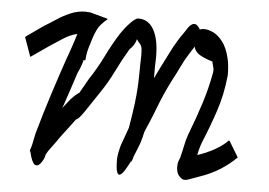

<svg xmlns="http://www.w3.org/2000/svg" viewBox="-45 -605 975 697"><g transform="rotate(5 442.5 -256.5)"><path d="M628 16Q620 4 620 -15Q620 -26 623 -35Q626 -44 628 -48Q634 -71 638.5 -93.5Q643 -116 650 -135Q675 -200 692 -253.5Q709 -307 719 -361Q722 -373 719.5 -383.5Q717 -394 714 -405H716Q671 -419 658 -432Q645 -445 646 -455Q632 -434 628 -427Q612 -402 600.5 -377.5Q589 -353 578 -333Q559 -296 547.5 -269.5Q536 -243 527 -219Q518 -195 504 -162Q500 -153 496.5 -145Q493 -137 490 -129Q488 -119 485.5 -109.5Q483 -100 480 -90Q479 -87 473 -71.5Q467 -56 459 -37Q458 -35 458 -33Q458 -31 457 -29Q452 -14 451 -19Q442 -1 433 13.5Q424 28 416.5 32Q409 36 404.5 23.5Q400 11 400 -24Q400 -28 401 -34.5Q402 -41 403 -47Q405 -58 407.5 -67.5Q410 -77 414 -87Q419 -101 424 -114.5Q429 -128 433 -140Q442 -192 446.5 -228Q451 -264 452.5 -296Q454 -328 454 -368Q454 -376 454.5 -385.5Q455 -395 455 -405Q455 -427 452.5 -435.5Q450 -444 445 -448.5Q440 -453 434 -463Q431 -449 423 -438Q415 -427 411 -425Q386 -383 365 -340Q344 -297 318 -259Q290 -217 275 -194.5Q260 -172 252.5 -163.5Q245 -155 239 -153Q231 -142 218 -125Q205 -108 193 -92Q181 -76 176 -68Q163 -50 155 -39.5Q147 -29 143 -21L141 -18Q139 -6 134 3Q123 23 114 25Q105 27 99 18Q93 9 89.5 -3Q86 -15 84 -23H82Q82 -24 82.5 -25Q83 -26 83 -27V-30Q84 -33 85 -36Q86 -39 87 -42Q90 -53 92 -65Q94 -77 97 -89Q118 -164 141 -235.5Q164 -307 187 -374Q192 -386 195 -396Q198 -406 201 -413Q205 -424 209 -437Q213 -450 217 -463Q191 -457 166.5 -441Q142 -425 122 -412L54 -365L29 -435L32 -438L93 -481Q113 -493 136.5 -508.5Q160 -524 186 -535Q212 -546 239 -546Q247 -546 254.5 -545Q262 -544 271 -541Q306 -531 315.5 -529Q325 -527 319 -523Q313 -519 299 -504Q285 -489 273 -452Q259 -410 256.5 -391.5Q254 -373 254 -370.5Q254 -368 248 -371Q245 -358 240 -345Q235 -332 230 -322Q219 -288 208 -255Q197 -222 186 -190Q191 -197 194.5 -201.5Q198 -206 199 -207Q213 -226 224.5 -236.5Q236 -247 243 -251L273 -304Q301 -346 322.5 -390Q344 -434 369 -474Q386 -500 404.5 -519Q423 -538 432 -538Q469 -539 489 -504Q509 -469 509 -405Q509 -394 508.5 -384Q508 -374 508 -368V-327Q513 -337 518 -347.5Q523 -358 529 -370Q543 -397 555.5 -422.5Q568 -448 581 -469Q590 -484 598 -495Q606 -506 610 -513Q637 -557 659 -517Q663 -521 677 -520.5Q691 -520 708.5 -511.5Q726 -503 742.5 -481.5Q759 -460 768 -422Q774 -397 774 -361Q767 -290 746.5 -229Q726 -168 703 -113Q698 -100 694.5 -87.5Q691 -75 689 -63Q723 -74 752 -90.5Q781 -107 798 -125H801L836 -67Q781 -12 704 14Q681 22 668 27Q655 32 647 30.5Q639 29 628 16Z"/></g></svg>

Font: Syne Tactile
Style: Regular
Weight: 400
Designer: Lucas Descroix
Foundry: Bonjour Monde
Version: Version 2.100; ttfautohint (v1.8.3)